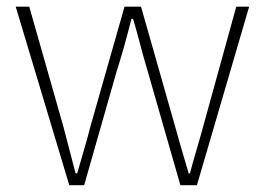

<svg xmlns="http://www.w3.org/2000/svg" viewBox="-20 -547 781 567"><path d="M184.6 0 26.4 -527.3H66.4L167 -173.8Q172.9 -150.4 185.1 -104.5Q197.3 -58.6 203.1 -35.2H208Q211.9 -49.8 226.1 -97.7Q240.2 -145.5 247.1 -173.8L347.7 -527.3H396.5L497.1 -173.8Q505.9 -140.6 537.1 -35.2H541Q547.9 -62.5 563 -113.8Q578.1 -165 580.1 -173.8L677.7 -527.3H715.8L561.5 0H512.7L415 -340.8Q406.2 -369.1 392.6 -420.9Q378.9 -472.7 373 -491.2H368.2Q345.7 -402.3 325.2 -338.9L228.5 0Z"/></svg>

Font: Bpmf Zihi Sans ExtraLight
Style: ExtraLight
Weight: 250
Foundry: But Ko
Version: Version 1.320